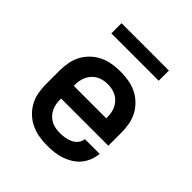

<svg xmlns="http://www.w3.org/2000/svg" viewBox="-193 -843 986 986"><g transform="rotate(45 300.0 -349.5)"><path d="M303 8Q273 8 243 3Q213 -2 186 -14.5Q159 -27 137 -47.5Q115 -68 100.5 -94.5Q86 -121 80.5 -150.5Q75 -180 75 -210V-310Q75 -340 80.5 -369.5Q86 -399 100 -425Q114 -451 136 -472Q158 -493 184.5 -505.5Q211 -518 240.5 -523Q270 -528 300 -528Q330 -528 359.5 -523Q389 -518 415.5 -505.5Q442 -493 464 -472Q486 -451 500 -425Q514 -399 519.5 -369.5Q525 -340 525 -310V-214H182V-210Q182 -193 184.5 -177Q187 -161 194 -146Q201 -131 212.5 -118.5Q224 -106 238.5 -98Q253 -90 269.5 -87Q286 -84 303 -84Q321 -84 339 -87Q357 -90 373.5 -97.5Q390 -105 402 -119.5Q414 -134 416 -153H523Q521 -127 511.5 -103.5Q502 -80 486 -60.5Q470 -41 448 -27.5Q426 -14 402 -6Q378 2 353 5Q328 8 303 8ZM182 -306H418V-310Q418 -326 415.5 -342.5Q413 -359 406 -374Q399 -389 388 -401Q377 -413 363 -421Q349 -429 332.5 -432.5Q316 -436 300 -436Q284 -436 267.5 -432.5Q251 -429 237 -421Q223 -413 212 -401Q201 -389 194 -374Q187 -359 184.5 -342.5Q182 -326 182 -310ZM128 -633V-707H472V-633Z"/></g></svg>

Font: Iosevka SS04 Semibold Extended
Style: Regular
Weight: 600
Width: 7
Monospace: yes
Designer: Belleve Invis
Foundry: Belleve Invis
Version: Version 19.0.0; ttfautohint (v1.8.4)